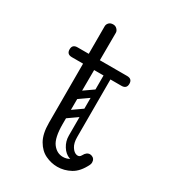

<svg xmlns="http://www.w3.org/2000/svg" viewBox="-165 -756 758 845"><g transform="rotate(30 214.0 -333.0)"><path d="M259 0Q228 0 198.5 -14Q169 -28 150 -61Q131 -94 131 -150V-640Q131 -650 138.5 -658Q146 -666 160 -666Q172 -666 180 -657.5Q188 -649 188 -640Q188 -572 187.5 -516Q187 -460 187 -407.5Q187 -355 186.5 -299Q186 -243 186 -175Q186 -105 207 -77.5Q228 -50 259 -50Q279 -50 297.5 -62Q316 -74 329 -99Q340 -120 357 -120Q361 -120 367 -118Q383 -112 383 -93Q383 -86 380 -80Q358 -35 326 -17.5Q294 0 259 0ZM74 -450Q48 -450 48 -475Q48 -500 74 -500H326Q352 -500 352 -475Q352 -450 326 -450ZM253 -485Q270 -485 270 -468V-154Q270 -137 253 -137Q235 -137 235 -153V-467Q235 -485 253 -485ZM329 -99V-73Q309 -52 287 -60Q265 -68 250 -92Q235 -116 235 -144V-252H270V-157Q270 -127 281.5 -109Q293 -91 307.5 -88Q322 -85 329 -99ZM182 -299Q167 -288 158 -302Q154 -307 153.5 -314Q153 -321 161 -327L238 -381Q253 -391 263 -377Q267 -371 266.5 -364.5Q266 -358 259 -353ZM180 -200Q165 -189 156 -203Q152 -208 151.5 -215Q151 -222 159 -228L236 -282Q251 -292 261 -278Q265 -272 264.5 -265.5Q264 -259 257 -254Z"/></g></svg>

Font: Agu Display Uzo
Style: Regular
Weight: 400
Version: Version 1.103